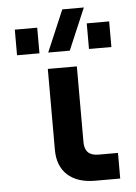

<svg xmlns="http://www.w3.org/2000/svg" viewBox="-56 -853 633 896"><g transform="rotate(-5 260.5 -405.0)"><path d="M371 -810H270L187 -615H288ZM483 -615V-735H378V-615ZM146 -615V-735H41V-615ZM470.5 -120H379.5C335.5 -120 314.5 -141 314.5 -185V-539H178.5V-159C178.5 -58.5 242.5 0 352.5 0H470.5Z"/></g></svg>

Font: Vela Sans ExtBd
Style: Regular
Weight: 800
Designer: Principal design: Mikhail Sharanda - project Manrope.
Design modification: Ravid Balaliev
Foundry: Mikhail Sharanda
Version: Version 1.001